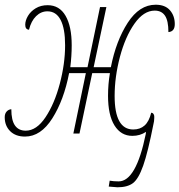

<svg xmlns="http://www.w3.org/2000/svg" viewBox="-24 -566 761 814"><path d="M437 225 441 200Q458 203 479 203Q553 203 594 2L595 -7Q570 10 537 10Q489 10 461.5 -34Q434 -78 434 -160Q434 -209 442 -256H367L313 0H287L340 -256H269Q247 -142 198 -64.5Q149 13 82 13Q42 13 19 -10Q-4 -33 -4 -69Q-4 -84 4 -93Q12 -102 24 -103Q24 -56 39.5 -34Q55 -12 85 -12Q131 -12 169 -69Q207 -126 229.5 -211Q252 -296 252 -374Q252 -445 233 -481.5Q214 -518 177 -518Q150 -518 129 -497.5Q108 -477 99 -440Q83 -441 83 -461Q83 -479 94.5 -498.5Q106 -518 127.5 -531Q149 -544 178 -544Q228 -544 254 -499Q280 -454 280 -374Q280 -329 274 -281H347L400 -536H427L373 -281H446Q468 -393 517.5 -469.5Q567 -546 636 -546Q676 -546 696.5 -522.5Q717 -499 717 -464Q717 -432 690 -430Q690 -478 675.5 -499.5Q661 -521 632 -521Q585 -521 546 -465.5Q507 -410 484.5 -325Q462 -240 462 -159Q462 -17 541 -17Q570 -17 589 -34Q608 -51 617 -88Q624 -88 627.5 -81.5Q631 -75 630 -66Q630 -58 629 -52Q628 -46 627 -42Q603 80 583 136.5Q563 193 539.5 210.5Q516 228 474 228Q470 228 437 225Z"/></svg>

Font: Noto Serif NarrowThin
Style: Italic
Weight: 250
Width: 4
Italic angle: -12°
Designer: Monotype Design Team
Foundry: Monotype Imaging Inc.
Version: Version 1.001